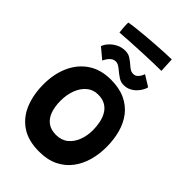

<svg xmlns="http://www.w3.org/2000/svg" viewBox="-308 -1157 1293 1293"><g transform="rotate(45 338.5 -510.5)"><path d="M332 25.5Q227.5 25.5 161.2 -19.5Q95 -64.5 63.8 -142Q32.5 -219.5 32.5 -316.5Q32.5 -416.5 67.8 -494Q103 -571.5 169.8 -615.8Q236.5 -660 332 -660Q411.5 -660 468.5 -633.5Q525.5 -607 561.8 -560Q598 -513 615 -451Q632 -389 632 -317Q632 -249.5 614.8 -188Q597.5 -126.5 561.2 -78.5Q525 -30.5 468.2 -2.5Q411.5 25.5 332 25.5ZM333.5 -134.5Q384.5 -134.5 418.8 -162.5Q453 -190.5 470 -235.8Q487 -281 487 -332.5Q487 -370.5 479.5 -405.8Q472 -441 455.5 -468.5Q439 -496 411 -512Q383 -528 342 -528Q295.5 -528 262 -500Q228.5 -472 210.2 -424.8Q192 -377.5 192 -319Q192 -267 205.8 -225.2Q219.5 -183.5 250.8 -159Q282 -134.5 333.5 -134.5ZM124.5 -771.5Q132.5 -794.5 152.8 -816.2Q173 -838 201.2 -852Q229.5 -866 262.5 -866Q291.5 -866 311.8 -853Q332 -840 349 -825.5Q363 -812.5 377.8 -802.5Q392.5 -792.5 410.5 -792.5Q432.5 -792.5 447 -809.8Q461.5 -827 468 -848L545.5 -800Q543.5 -788 534 -770.2Q524.5 -752.5 508.5 -735Q492.5 -717.5 469.5 -705.8Q446.5 -694 417.5 -694Q390.5 -694 369 -708Q347.5 -722 329 -737.5Q314 -750.5 299.2 -760Q284.5 -769.5 270 -769.5Q250.5 -769.5 236.2 -758.8Q222 -748 213 -733.8Q204 -719.5 199.5 -709ZM530.5 -941.5Q502 -941.5 455.5 -940.2Q409 -939 354 -936.5Q299 -934 244.8 -931Q190.5 -928 148 -924.5Q145 -947.5 143.5 -970Q142 -992.5 142.5 -1014Q165.5 -1018.5 203.8 -1023Q242 -1027.5 287.2 -1031.5Q332.5 -1035.5 378 -1038.5Q423.5 -1041.5 462.2 -1043.5Q501 -1045.5 525 -1045.5Z"/></g></svg>

Font: Grandstander Thin
Style: Bold
Weight: 700
Version: Version 1.200